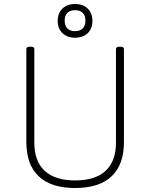

<svg xmlns="http://www.w3.org/2000/svg" viewBox="-20 -936 752 962"><path d="M356 6Q236 6 174 -52.5Q112 -111 112 -224V-690Q112 -696 116 -699Q120 -702 128 -702H136Q144 -702 148 -699Q152 -696 152 -690V-221Q152 -128 204 -80Q256 -32 356 -32Q457 -32 509 -80Q561 -128 561 -221V-690Q561 -696 565 -699Q569 -702 577 -702H585Q593 -702 597 -699Q601 -696 601 -690V-224Q601 -111 539 -52.5Q477 6 356 6ZM356 -747Q317 -747 293 -770Q269 -793 269 -831Q269 -870 293 -893Q317 -916 356 -916Q396 -916 419.5 -893Q443 -870 443 -831Q443 -793 419.5 -770Q396 -747 356 -747ZM356 -780Q381 -780 394.5 -793.5Q408 -807 408 -832Q408 -858 394.5 -871.5Q381 -885 356 -885Q331 -885 317.5 -871.5Q304 -858 304 -833Q304 -807 317.5 -793.5Q331 -780 356 -780Z"/></svg>

Font: Asap Thin
Style: Regular
Weight: 250
Designer: Pablo Cosgaya
Foundry: Omnibus-Type
Version: Version 3.001